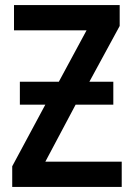

<svg xmlns="http://www.w3.org/2000/svg" viewBox="-20 -734 524 754"><path d="M58 -413V-323H158L28 -81V0H458V-99H158L277 -323H425V-413H331L450 -632V-714H35V-615H320L211 -413Z"/></svg>

Font: Noto Sans UI SemiCondensed Medium
Style: Regular
Weight: 500
Width: 4
Designer: Monotype Design Team
Foundry: Monotype Imaging Inc.
Version: Version 1.901